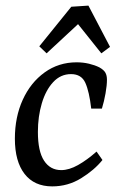

<svg xmlns="http://www.w3.org/2000/svg" viewBox="-20 -651 432 684"><path d="M166 13Q102 13 67.5 -31.5Q33 -76 33 -157Q33 -234 61 -295.5Q89 -357 139 -393Q189 -429 253 -429Q276 -429 297 -424Q318 -419 334 -411Q350 -402 355.5 -392Q361 -382 361 -367Q361 -347 356 -318.5Q351 -290 343 -264H305Q298 -325 284 -356Q270 -387 233 -387Q196 -387 169.5 -358.5Q143 -330 129 -283Q115 -236 115 -181Q115 -112 137 -78.5Q159 -45 198 -45Q226 -45 258 -63Q290 -81 324 -111L345 -81Q316 -45 269 -16Q222 13 166 13ZM120 -486 234 -627 295 -631 372 -484 341 -461 258 -565 146 -461Z"/></svg>

Font: Yrsa
Style: Italic
Weight: 400
Italic angle: -7.10001°
Designer: Anna Giedrys (Yrsa+Rasa design), David Brezina (Yrsa art-direction, Rasa art-direction, design)
Foundry: Rosetta Type Foundry
Version: Version 2.004